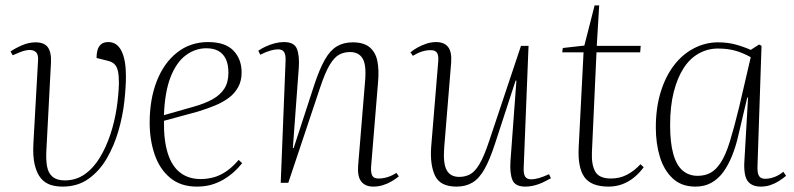

<svg xmlns="http://www.w3.org/2000/svg" viewBox="-20 -678 2944 712"><path d="M382 -522Q414 -522 430.5 -489Q447 -456 447 -395Q447 -355 441 -301Q435 -247 419 -192Q403 -137 376 -90.5Q349 -44 308.5 -15Q268 14 212 14Q188 14 167.5 7.5Q147 1 132 -16.5Q117 -34 109 -66Q101 -98 104 -149L121 -452Q123 -476 113 -485Q103 -494 85.5 -492.5Q68 -491 46 -481L27 -473L19 -487Q36 -499 61.5 -510Q87 -521 112 -521Q144 -521 157.5 -502.5Q171 -484 169 -445L152 -121Q150 -86 154.5 -61Q159 -36 175 -22.5Q191 -9 220 -9Q262 -9 294.5 -32Q327 -55 350.5 -94Q374 -133 389.5 -180Q405 -227 412.5 -276.5Q420 -326 421 -370Q421 -397 417.5 -413.5Q414 -430 405.5 -439Q397 -448 382 -452L338 -463Q338 -479 341.5 -492Q345 -505 354.5 -513.5Q364 -522 382 -522Z M752 -522Q815 -522 845.5 -490.5Q876 -459 876 -409Q876 -378 863 -354.5Q850 -331 827.5 -314.5Q805 -298 775.5 -286Q746 -274 713 -264L588 -230Q587 -158 602 -110Q617 -62 648 -38Q679 -14 724 -14Q749 -14 772.5 -20.5Q796 -27 819 -42.5Q842 -58 865 -85L878 -73Q864 -55 846.5 -39.5Q829 -24 808.5 -12Q788 0 764 7Q740 14 710 14Q650 14 611 -18.5Q572 -51 553.5 -105Q535 -159 535 -223Q535 -310 561.5 -377.5Q588 -445 637 -483.5Q686 -522 752 -522ZM827 -408Q827 -439 817.5 -459Q808 -479 790 -489Q772 -499 745 -499Q704 -499 669 -473Q634 -447 612.5 -392Q591 -337 588 -251L697 -282Q740 -294 768.5 -310Q797 -326 812 -349.5Q827 -373 827 -408Z M1459 -24Q1448 -15 1433 -6Q1418 3 1400.5 8.5Q1383 14 1364 14Q1335 14 1320 -4.5Q1305 -23 1308 -63L1334 -379Q1339 -438 1324.5 -461.5Q1310 -485 1278 -485Q1256 -485 1238 -475.5Q1220 -466 1203 -438Q1186 -410 1167 -353L1049 0H1021L1039 -452Q1040 -475 1033.5 -485Q1027 -495 1011 -495Q999 -495 983 -490.5Q967 -486 945 -475L938 -490Q951 -499 966.5 -506Q982 -513 999 -517.5Q1016 -522 1033 -522Q1071 -522 1081 -497Q1091 -472 1088 -427L1066 -129H1069L1146 -365Q1165 -422 1184.5 -456.5Q1204 -491 1229 -506Q1254 -521 1288 -521Q1329 -521 1351 -502.5Q1373 -484 1379.5 -451Q1386 -418 1382 -374L1356 -58Q1355 -37 1360.5 -26.5Q1366 -16 1384 -16Q1400 -16 1416.5 -21Q1433 -26 1450 -37Z M1502 -484Q1513 -493 1528 -501.5Q1543 -510 1561 -516Q1579 -522 1597 -522Q1627 -522 1641.5 -504Q1656 -486 1653 -445L1627 -128Q1623 -70 1637 -46Q1651 -22 1683 -22Q1705 -22 1723 -31.5Q1741 -41 1758 -69.5Q1775 -98 1794 -155L1912 -508H1940L1922 -56Q1921 -33 1927.5 -23Q1934 -13 1950 -13Q1962 -13 1978 -17.5Q1994 -22 2016 -32L2023 -17Q2013 -12 2002 -6Q1991 0 1978.5 4.5Q1966 9 1953.5 11.5Q1941 14 1928 14Q1890 14 1880 -11Q1870 -36 1873 -81L1895 -379H1892L1815 -143Q1796 -85 1776.5 -50.5Q1757 -16 1732 -1Q1707 14 1673 14Q1612 14 1593 -27Q1574 -68 1579 -134L1605 -449Q1607 -471 1601 -481.5Q1595 -492 1577 -492Q1561 -492 1545 -487Q1529 -482 1511 -471Z M2067 -500 2147 -509 2185 -658H2202L2193 -508H2356L2354 -484H2192L2175 -113Q2173 -67 2187.5 -41.5Q2202 -16 2246 -16Q2278 -16 2305 -30Q2332 -44 2355 -69L2367 -58Q2352 -37 2332 -20.5Q2312 -4 2288 5Q2264 14 2237 14Q2172 14 2147 -21.5Q2122 -57 2126 -132L2144 -484H2065Z M2789 -62Q2788 -35 2795 -25Q2802 -15 2817 -15Q2834 -15 2851.5 -21.5Q2869 -28 2885 -41L2895 -26Q2882 -15 2867.5 -6Q2853 3 2836.5 8.5Q2820 14 2801 14Q2778 14 2763.5 4Q2749 -6 2744 -25.5Q2739 -45 2740 -73L2754 -316H2751L2718 -176Q2709 -136 2695 -101Q2681 -66 2662.5 -40.5Q2644 -15 2618.5 -0.5Q2593 14 2559 14Q2507 14 2474.5 -16.5Q2442 -47 2427 -96.5Q2412 -146 2412 -205Q2412 -278 2430 -336.5Q2448 -395 2479.5 -436Q2511 -477 2553.5 -499Q2596 -521 2643 -521Q2678 -521 2707.5 -513Q2737 -505 2764 -493L2795 -513L2804 -508ZM2567 -26Q2594 -26 2614.5 -37Q2635 -48 2653 -75.5Q2671 -103 2686.5 -153Q2702 -203 2721 -281L2764 -466Q2733 -483 2705 -490.5Q2677 -498 2642 -498Q2605 -498 2572 -480Q2539 -462 2515.5 -426Q2492 -390 2478.5 -337Q2465 -284 2465 -214Q2465 -150 2476.5 -108Q2488 -66 2511 -46Q2534 -26 2567 -26Z"/></svg>

Font: Literata 60pt ExtraLight
Style: Italic
Weight: 250
Italic angle: -2°
Designer: Latin by Veronika Burian and Jose Scaglione. Greek by Irene Vlachou. Cyrillic by Vera Evstafieva
Foundry: TypeTogether
Version: Version 3.103;gftools[0.9.29]